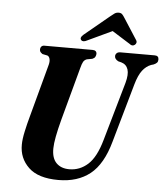

<svg xmlns="http://www.w3.org/2000/svg" viewBox="-60 -964 891 1029"><g transform="rotate(5 385.0 -450.0)"><path d="M515.5 -224.5 605.5 -539Q618.5 -586 609.8 -612.5Q601 -639 573.5 -647L557.5 -651Q537 -661.5 537.5 -677.5Q537.5 -686.5 544.2 -693.2Q551 -700 564 -700H749Q770.5 -700 770.5 -679.5Q770.5 -668.5 764.8 -662.2Q759 -656 747.5 -651L734 -647Q707.5 -637 687.8 -611.5Q668 -586 653.5 -535L564 -219.5Q530 -96.5 462.8 -43Q395.5 10.5 292 10.5Q183.5 10.5 131.8 -39Q80 -88.5 81 -161.5Q81 -190.5 90.5 -234Q100 -277.5 110 -313L187.5 -601Q192 -618.5 188.8 -631.8Q185.5 -645 176 -649L149 -654.5Q140.5 -660.5 137 -665.2Q133.5 -670 133.5 -679Q133.5 -687.5 139.2 -693.8Q145 -700 155 -700H414Q437 -700 437 -680Q436.5 -672 432.5 -664.5Q428.5 -657 417.5 -652.5L388 -647Q375.5 -642.5 369.2 -631.5Q363 -620.5 357 -597L280.5 -314Q251.5 -205 251 -157Q250 -104 275.5 -78Q301 -52 345.5 -52Q402 -52 445.5 -91.2Q489 -130.5 515.5 -224.5ZM383 -749Q359.5 -736 349.5 -747Q338.5 -759.5 358.5 -776.5L491.5 -886.5Q504.5 -897.5 514.2 -904.2Q524 -911 536.5 -911Q549 -911 555.5 -904.5Q562 -898 569 -886.5L642.5 -772.5Q647.5 -764.5 645 -757.5Q642.5 -750.5 637.5 -747Q624 -737 610 -749L513 -810Z"/></g></svg>

Font: Fraunces 144pt Soft
Style: Bold Italic
Weight: 700
Italic angle: -16°
Version: Version 1.000;[b76b70a41]